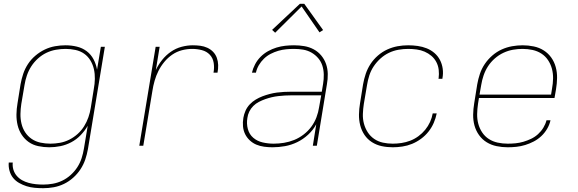

<svg xmlns="http://www.w3.org/2000/svg" viewBox="-20 -766 3040 1009"><path d="M207 223Q185 223 162.5 221Q140 219 119.5 212.5Q99 206 80.5 195.5Q62 185 49 169Q36 153 30 131.5Q24 110 26 88H47Q45 108 50.5 126Q56 144 68 158Q80 172 96 181Q112 190 130.5 195Q149 200 168.5 202Q188 204 207 204Q232 204 257.5 199.5Q283 195 307 183.5Q331 172 351.5 153.5Q372 135 386.5 112.5Q401 90 409 65Q417 40 421 15L441 -105Q426 -79 404 -56Q382 -33 354.5 -18.5Q327 -4 297.5 2Q268 8 239 8Q210 8 181.5 2Q153 -4 131 -19.5Q109 -35 94 -58Q79 -81 72.5 -108.5Q66 -136 66.5 -165Q67 -194 72 -223L88 -323Q93 -351 102 -378Q111 -405 127 -429.5Q143 -454 166 -473.5Q189 -493 215 -505.5Q241 -518 269 -523Q297 -528 324 -528Q355 -528 384 -521Q413 -514 435.5 -497Q458 -480 471.5 -454.5Q485 -429 490 -400L510 -520H531L442 18Q437 46 428 72.5Q419 99 403 123.5Q387 148 364.5 168Q342 188 316 200.5Q290 213 262.5 218Q235 223 207 223ZM245 -11Q269 -11 294.5 -15.5Q320 -20 344 -32Q368 -44 388 -62Q408 -80 422 -102.5Q436 -125 444.5 -149.5Q453 -174 457 -199L473 -299Q478 -325 478.5 -351.5Q479 -378 473.5 -402.5Q468 -427 455 -448.5Q442 -470 422 -484Q402 -498 376.5 -503.5Q351 -509 325 -509Q300 -509 274 -504.5Q248 -500 224 -488.5Q200 -477 179.5 -458.5Q159 -440 144.5 -417.5Q130 -395 121.5 -370Q113 -345 109 -320L92 -220Q88 -194 87.5 -167.5Q87 -141 93 -116Q99 -91 112.5 -70.5Q126 -50 146.5 -36Q167 -22 192.5 -16.5Q218 -11 245 -11Z M712 0 798 -520H819L799 -398Q812 -426 832 -451Q852 -476 878 -494Q904 -512 934 -520Q964 -528 993 -528Q1013 -528 1032.5 -525.5Q1052 -523 1069.5 -515Q1087 -507 1100 -493.5Q1113 -480 1119.5 -462Q1126 -444 1126.5 -424Q1127 -404 1123 -384H1102Q1107 -410 1103 -435.5Q1099 -461 1082.5 -478.5Q1066 -496 1041 -502.5Q1016 -509 990 -509Q963 -509 936 -502Q909 -495 885.5 -479Q862 -463 843.5 -440.5Q825 -418 812.5 -393Q800 -368 792.5 -341.5Q785 -315 781 -289L733 0Z M1412 8Q1390 8 1368 5Q1346 2 1327 -6Q1308 -14 1292.5 -28.5Q1277 -43 1268 -61.5Q1259 -80 1257 -102Q1255 -124 1259 -147Q1262 -165 1270 -183.5Q1278 -202 1292 -217Q1306 -232 1323.5 -242.5Q1341 -253 1359.5 -260Q1378 -267 1397 -272Q1416 -277 1435 -279.5Q1454 -282 1473 -283Q1492 -284 1511 -284H1671L1678 -326Q1682 -350 1681.5 -374.5Q1681 -399 1674 -421Q1667 -443 1652 -460.5Q1637 -478 1617 -489.5Q1597 -501 1573.5 -505Q1550 -509 1525 -509Q1505 -509 1484 -507Q1463 -505 1442.5 -499Q1422 -493 1402.5 -483Q1383 -473 1367 -457.5Q1351 -442 1340 -423Q1329 -404 1325 -384H1304Q1309 -406 1320.5 -428Q1332 -450 1349.5 -467.5Q1367 -485 1388.5 -497Q1410 -509 1433 -516Q1456 -523 1479 -525.5Q1502 -528 1525 -528Q1553 -528 1579.5 -523.5Q1606 -519 1629 -506.5Q1652 -494 1668.5 -474Q1685 -454 1693.5 -429.5Q1702 -405 1702.5 -377.5Q1703 -350 1698 -323L1645 0H1624L1642 -113Q1626 -83 1599.5 -58.5Q1573 -34 1542 -19Q1511 -4 1478 2Q1445 8 1412 8ZM1418 -11Q1445 -11 1472.5 -15.5Q1500 -20 1526 -30.5Q1552 -41 1575.5 -59Q1599 -77 1616 -100Q1633 -123 1643 -149.5Q1653 -176 1657 -203L1668 -265H1511Q1494 -265 1477 -264Q1460 -263 1442.5 -261Q1425 -259 1408 -255Q1391 -251 1374 -245Q1357 -239 1340.5 -230.5Q1324 -222 1311 -209Q1298 -196 1290 -179.5Q1282 -163 1280 -146Q1275 -116 1282.5 -88Q1290 -60 1311 -42Q1332 -24 1360.5 -17.5Q1389 -11 1418 -11ZM1426 -594 1410 -609 1556 -746H1579L1678 -608L1659 -596L1565 -732Z M2044 8Q2014 8 1986 2Q1958 -4 1934.5 -19Q1911 -34 1895.5 -57Q1880 -80 1873 -107.5Q1866 -135 1866.5 -164.5Q1867 -194 1872 -223L1888 -323Q1893 -351 1902 -378Q1911 -405 1927 -429.5Q1943 -454 1966 -474Q1989 -494 2015.5 -506Q2042 -518 2069.5 -523Q2097 -528 2125 -528Q2150 -528 2175 -524.5Q2200 -521 2222.5 -512Q2245 -503 2263 -487.5Q2281 -472 2292 -451Q2303 -430 2306.5 -405Q2310 -380 2305 -354Q2305 -354 2305 -353.5Q2305 -353 2305 -352H2284Q2284 -353 2284.5 -353.5Q2285 -354 2285 -354Q2288 -377 2285.5 -399Q2283 -421 2273 -440Q2263 -459 2247 -472.5Q2231 -486 2211.5 -494.5Q2192 -503 2169.5 -506Q2147 -509 2125 -509Q2100 -509 2074 -504.5Q2048 -500 2024 -488.5Q2000 -477 1979.5 -458.5Q1959 -440 1944 -417.5Q1929 -395 1921 -370Q1913 -345 1909 -320L1892 -220Q1888 -194 1887 -167.5Q1886 -141 1892.5 -116.5Q1899 -92 1912.5 -71Q1926 -50 1946.5 -36Q1967 -22 1992 -16.5Q2017 -11 2044 -11Q2067 -11 2090 -14.5Q2113 -18 2135.5 -26.5Q2158 -35 2178.5 -50Q2199 -65 2214.5 -84Q2230 -103 2240 -125Q2250 -147 2254 -170H2275Q2270 -145 2259.5 -120.5Q2249 -96 2232 -74.5Q2215 -53 2192.5 -36.5Q2170 -20 2145.5 -10Q2121 0 2095 4Q2069 8 2044 8Z M2648 8Q2618 8 2589.5 2Q2561 -4 2537.5 -18.5Q2514 -33 2497.5 -56Q2481 -79 2473.5 -106.5Q2466 -134 2466.5 -163.5Q2467 -193 2472 -223L2488 -323Q2493 -351 2502 -378Q2511 -405 2527.5 -429.5Q2544 -454 2567 -474Q2590 -494 2616.5 -506Q2643 -518 2671 -523Q2699 -528 2727 -528Q2756 -528 2785 -522Q2814 -516 2837.5 -501Q2861 -486 2877 -463.5Q2893 -441 2900.5 -413.5Q2908 -386 2907.5 -356.5Q2907 -327 2902 -297L2894 -251H2497L2492 -220Q2488 -193 2487.5 -166.5Q2487 -140 2493.5 -115.5Q2500 -91 2514 -70Q2528 -49 2549 -35.5Q2570 -22 2595.5 -16.5Q2621 -11 2648 -11Q2669 -11 2689.5 -13Q2710 -15 2730.5 -21Q2751 -27 2771 -36.5Q2791 -46 2807.5 -61Q2824 -76 2835.5 -95Q2847 -114 2852 -134H2873Q2868 -111 2855.5 -89.5Q2843 -68 2825 -51Q2807 -34 2785 -22.5Q2763 -11 2740 -4Q2717 3 2694 5.5Q2671 8 2648 8ZM2500 -269H2876L2881 -300Q2886 -327 2886.5 -353.5Q2887 -380 2880.5 -404.5Q2874 -429 2860 -450Q2846 -471 2825 -484.5Q2804 -498 2778.5 -503.5Q2753 -509 2726 -509Q2701 -509 2675.5 -504.5Q2650 -500 2625.5 -488.5Q2601 -477 2580 -458.5Q2559 -440 2544.5 -417.5Q2530 -395 2521.5 -370Q2513 -345 2509 -320Z"/></svg>

Font: Iosevka SS04 Th Ex Obl
Style: Regular
Weight: 100
Width: 7
Italic angle: -9°
Monospace: yes
Designer: Belleve Invis
Foundry: Belleve Invis
Version: Version 19.0.0; ttfautohint (v1.8.4)